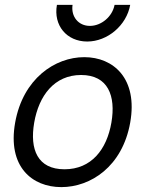

<svg xmlns="http://www.w3.org/2000/svg" viewBox="-20 -750 631 786"><path d="M231 16C351 16 481 -68 513 -248C545 -428 445 -516 325 -516C205 -516 74 -428 42 -248C10 -68 111 16 231 16ZM120 -248C139 -358 202 -443 312 -443C422 -443 455 -358 436 -248C417 -138 354 -57 244 -57C134 -57 101 -138 120 -248ZM213 -730C198 -646 253 -580 337 -580C420 -580 498 -646 513 -730H449C440 -682 395 -644 348 -644C301 -644 270 -682 277 -730Z"/></svg>

Font: Uncut Sans
Style: Italic
Weight: 400
Italic angle: -10°
Designer: Kasper Nordkvist
Foundry: Uncut Type
Version: Version 1.111;FEAKit 1.0